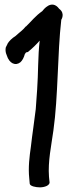

<svg xmlns="http://www.w3.org/2000/svg" viewBox="-20 -756 292 827"><path d="M5 -552C3 -543 3 -531 9 -518C20 -482 47 -471 68 -488C76 -495 83 -508 87 -523L92 -530C93 -530 94 -531 100 -532C120 -548 136 -564 151 -581C143 -515 145 -438 140 -370L134 -286C128 -234 119 -178 113 -124C107 -82 101 -35 106 12L108 35C109 46 134 51 152 51C169 51 198 44 193 25L191 5C186 -61 201 -128 210 -194C231 -343 227 -524 244 -671C244 -671 262 -698 235 -718C202 -762 166 -713 162 -708C132 -687 116 -665 92 -642H91C75 -623 70 -622 47 -601C31 -591 19 -579 12 -567V-566Z"/></svg>

Font: Stray Cat
Style: BlkExt
Weight: 900
Version: Version 1.0